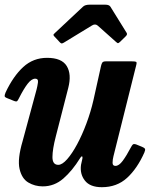

<svg xmlns="http://www.w3.org/2000/svg" viewBox="-20 -782 663 820"><path d="M4 -387.5Q36.5 -456.5 79.2 -495.8Q122 -535 181 -535Q243.5 -535 265 -500Q286.5 -465 271.5 -406.5L218.5 -200Q204 -144.5 204 -111.2Q204 -78 229 -78Q245.5 -78 266.8 -102Q288 -126 309.5 -166Q331 -206 349.2 -255Q367.5 -304 379 -354L411.5 -500.5Q413.5 -509.5 417 -514.8Q420.5 -520 432 -520H543Q557.5 -520 561.2 -518Q565 -516 562 -504.5L464.5 -114.5Q461 -101 460.8 -87.2Q460.5 -73.5 473 -73.5Q488 -73.5 504 -95Q520 -116.5 539 -152.5Q543.5 -161.5 547.5 -165Q551.5 -168.5 562 -165L586.5 -155Q596.5 -151 599 -146.5Q601.5 -142 596.5 -130.5Q566 -62 522.5 -22.2Q479 17.5 415 17.5Q364.5 17.5 342.5 -10.8Q320.5 -39 326 -78L332 -105Q333.5 -113.5 330 -114Q326.5 -114.5 322 -106.5Q289 -53 250.5 -19.5Q212 14 162.5 14Q129 14 101 -2.5Q73 -19 63.5 -60.8Q54 -102.5 76.5 -179L136.5 -401Q139.5 -412.5 142 -429.2Q144.5 -446 130.5 -446Q115 -446 98.2 -424.5Q81.5 -403 61 -362.5Q56.5 -353 53 -350Q49.5 -347 38.5 -351.5L10 -363Q0 -367 -0.2 -371.8Q-0.5 -376.5 4 -387.5ZM234.5 -602.5 212.5 -626Q207.5 -631.5 208.2 -633.8Q209 -636 215.5 -642L334.5 -753.5Q343.5 -762 362.5 -762H430Q446 -762 451.5 -753.5L521 -641.5Q525 -635 517.5 -627.5L492.5 -603Q485.5 -597 483.5 -597.5Q481.5 -598 476 -602.5L397.5 -672.5Q386.5 -682 372.5 -673L252 -599.5Q245 -595.5 241.8 -596.8Q238.5 -598 234.5 -602.5Z"/></svg>

Font: Besley* Narrow
Style: Bold Italic
Weight: 700
Width: 4
Italic angle: -13°
Designer: Owen Earl
Foundry: indestructible type*
Version: Version 3.000; ttfautohint (v1.8.3)